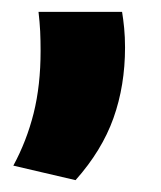

<svg xmlns="http://www.w3.org/2000/svg" viewBox="-20 -183 271 324"><path d="M186 -163Q188 -151 189.5 -135.8Q191 -120.5 191 -103Q191 -38.5 171.5 16.2Q152 71 107.5 121L2.5 96.5Q25 55 36.8 8Q48.5 -39 48.5 -97Q48.5 -114.5 47.8 -130Q47 -145.5 45 -163Z"/></svg>

Font: Anek Gujarati
Style: Bold
Weight: 700
Version: Version 1.003